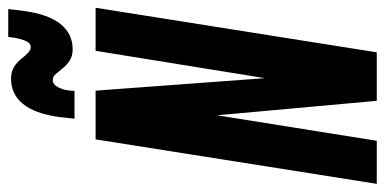

<svg xmlns="http://www.w3.org/2000/svg" viewBox="-276 -698 958 478"><g transform="rotate(-90 203.0 -459.0)"><path d="M-15.7 0 95 -700H216.3L247.4 -278.6L315.5 -700H422.7L311.7 0H191L155 -397.8L91.5 0ZM146.5 -752.5Q147.9 -762.9 148.8 -772.7Q149.7 -782.5 150.7 -791.1Q159.1 -851.3 183.4 -880.9Q207.7 -910.5 245.9 -910.5Q263.3 -910.5 275 -903.3Q286.7 -896.1 294.7 -886Q302.7 -875.9 309.8 -868.7Q316.9 -861.5 325.1 -861.5Q333.3 -861.5 338 -870Q342.7 -878.5 345.4 -889.9Q348.1 -901.3 349.1 -910.1Q349.1 -910.1 349.6 -913.5Q350.1 -916.9 350.1 -917.5H419.3Q418.3 -908.1 417.4 -898.7Q416.5 -889.3 415.1 -880.7Q406.7 -817.9 382.3 -787.5Q357.9 -757.1 319.3 -757.1Q302.5 -757.1 291.1 -764.6Q279.7 -772.1 272 -781.9Q264.3 -791.7 257.7 -799.2Q251.1 -806.7 243.1 -806.7Q231.3 -806.7 224.3 -792.3Q217.3 -777.9 216.5 -763.1Q216.1 -759.7 215.9 -756.8Q215.7 -753.9 215.7 -752.5Z"/></g></svg>

Font: Georama ExtraCondensed Thin
Style: Italic
Weight: 100
Width: 2
Italic angle: -9°
Designer: Jean-Baptiste Levee
Foundry: Production Type
Version: Version 1.001